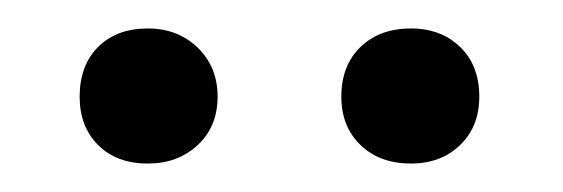

<svg xmlns="http://www.w3.org/2000/svg" viewBox="-20 -613 396 135"><path d="M36 -545Q36 -567 49 -580Q62 -593 84 -593Q105 -593 119 -579.5Q133 -566 133 -545Q133 -524 119 -511Q105 -498 84 -498Q62 -498 49 -511Q36 -524 36 -545ZM220 -545Q220 -567 233.5 -580Q247 -593 269 -593Q290 -593 303.5 -580Q317 -567 317 -545Q317 -524 303.5 -511Q290 -498 269 -498Q247 -498 233.5 -511Q220 -524 220 -545Z"/></svg>

Font: Ysabeau Medium
Style: Italic
Weight: 500
Italic angle: -12°
Designer: Christian Thalmann (Catharsis Fonts)
Version: Version 0.003